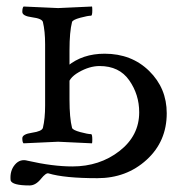

<svg xmlns="http://www.w3.org/2000/svg" viewBox="-20 -439 551 592"><path d="M12.7 117.2Q9.8 87.9 25.9 68.8Q42 49.8 65.4 56.6Q142.6 74.2 203.1 74.2Q287.1 74.2 348.1 26.9Q409.2 -20.5 409.2 -92.8Q409.2 -147.5 378.4 -191.4Q347.7 -235.4 287.1 -235.4Q255.9 -235.4 222.7 -216.3Q189.5 -197.3 189.5 -171.9L188.5 -235.4Q234.4 -273.4 302.7 -273.4Q385.7 -273.4 439.9 -220.2Q494.1 -167 494.1 -89.8Q494.1 -2.9 432.1 53.7Q370.1 110.4 280.3 110.4Q178.7 110.4 129.9 95.7Q122.1 92.8 106 112.8Q89.8 132.8 71.3 132.8Q17.6 132.8 12.7 117.2ZM119.1 -113.3V-302.7Q119.1 -342.8 112.3 -371.1Q109.4 -381.8 79.1 -385.7Q48.8 -389.6 48.8 -402.3Q48.8 -415 52.7 -418.9Q152.3 -414.1 159.2 -414.1Q166 -414.1 263.7 -418.9Q264.6 -417 264.6 -407.2Q264.6 -390.6 260.7 -390.6Q251 -390.6 227.5 -384.3Q204.1 -377.9 202.1 -371.1Q194.3 -340.8 194.3 -284.2V-131.8Q194.3 -75.2 202.1 -44.9Q204.1 -38.1 227.5 -31.7Q251 -25.4 260.7 -25.4Q264.6 -25.4 264.6 -8.8Q264.6 1 263.7 2.9Q166 -2 159.2 -2Q152.3 -2 52.7 2.9Q48.8 0 48.8 -12.7Q48.8 -25.4 79.1 -29.8Q109.4 -34.2 112.3 -44.9Q119.1 -73.2 119.1 -113.3Z"/></svg>

Font: Crimson Text
Style: Regular
Weight: 400
Version: Version 0.13